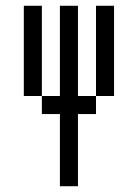

<svg xmlns="http://www.w3.org/2000/svg" viewBox="-20 -645 478 665"><path d="M250 -62.5V0H187.5V-62.5ZM250 -125V-62.5H187.5V-125ZM250 -187.5V-125H187.5V-187.5ZM250 -250V-187.5H187.5V-250ZM250 -312.5V-250H187.5V-312.5ZM250 -375V-312.5H187.5V-375ZM250 -437.5V-375H187.5V-437.5ZM250 -500V-437.5H187.5V-500ZM250 -562.5V-500H187.5V-562.5ZM250 -625V-562.5H187.5V-625ZM125 -625V-562.5H62.5V-625ZM125 -562.5V-500H62.5V-562.5ZM125 -500V-437.5H62.5V-500ZM125 -437.5V-375H62.5V-437.5ZM375 -437.5V-375H312.5V-437.5ZM375 -500V-437.5H312.5V-500ZM375 -562.5V-500H312.5V-562.5ZM375 -625V-562.5H312.5V-625ZM125 -375V-312.5H62.5V-375ZM187.5 -312.5V-250H125V-312.5ZM312.5 -312.5V-250H250V-312.5ZM375 -375V-312.5H312.5V-375Z"/></svg>

Font: Sudo Var
Style: Regular
Weight: 400
Monospace: yes
Designer: Jens Kutilek
Foundry: Jens Kutilek
Version: Version 0.065;FEAKit 1.0